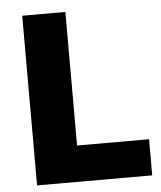

<svg xmlns="http://www.w3.org/2000/svg" viewBox="-51 -745 662 789"><g transform="rotate(-5 280.0 -350.0)"><path d="M70 0V-700H248V-149H545V0Z"/></g></svg>

Font: Trueno
Style: Bd
Weight: 700
Designer: Julieta Ulanovsky
Foundry: Julieta Ulanovsky
Version: Version 3.001b